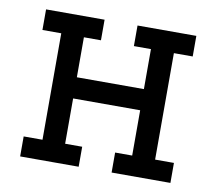

<svg xmlns="http://www.w3.org/2000/svg" viewBox="-62 -572 725 643"><g transform="rotate(10 300.5 -250.0)"><path d="M356 0V-68H414V-222H186V-68H244V0H45V-68H109V-430H45V-500H244V-430H186V-294H414V-430H356V-500H556V-430H492V-68H556V0Z"/></g></svg>

Font: Kelly Slab
Style: Regular
Weight: 400
Designer: Denis Masharov
Foundry: Denis Masharov
Version: Version 1.001